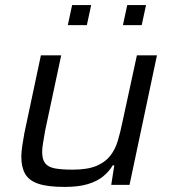

<svg xmlns="http://www.w3.org/2000/svg" viewBox="-20 -728 675 756"><path d="M234 8Q168 8 131 -4.5Q94 -17 79 -43.5Q64 -70 64 -110Q64 -129 67.5 -153Q71 -177 76 -204L141 -510H221L158 -215Q154 -191 150 -168Q146 -145 146 -130Q146 -100 158 -85Q170 -70 196 -65Q222 -60 266 -60Q324 -60 359 -74.5Q394 -89 414 -114.5Q434 -140 444 -174Q454 -208 462 -247L519 -510H598L490 0H418L430 -77H424Q409 -52 385.5 -33Q362 -14 325.5 -3Q289 8 234 8ZM464 -629 481 -708H555L538 -629ZM247 -629 264 -708H339L322 -629Z"/></svg>

Font: Saira SemiExpanded
Style: Italic
Weight: 400
Width: 6
Italic angle: -12°
Designer: Hector Gatti with collaboration of the Omnibus-Type team
Foundry: Omnibus-Type
Version: Version 1.101